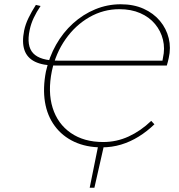

<svg xmlns="http://www.w3.org/2000/svg" viewBox="-20 -684 839 899"><path d="M400 195 441 -8H468L422 195ZM456 6Q384 6 328 -20Q272 -46 236.5 -94Q201 -142 190.5 -206.5Q180 -271 195 -349Q210 -417 242.5 -474.5Q275 -532 322 -574.5Q369 -617 426 -640.5Q483 -664 545 -664Q606 -664 652.5 -643Q699 -622 729 -586Q759 -550 770 -505Q781 -460 770 -412Q768 -403 766 -395Q764 -387 761 -377L736 -387Q739 -392 740.5 -399Q742 -406 743 -413Q753 -457 743 -498Q733 -539 706 -571.5Q679 -604 636.5 -622.5Q594 -641 539 -641Q464 -641 398.5 -603.5Q333 -566 287 -500.5Q241 -435 223 -352Q203 -254 226.5 -179Q250 -104 311.5 -61.5Q373 -19 463 -19Q526 -19 582.5 -45Q639 -71 688 -118L703 -102Q669 -69 629.5 -44.5Q590 -20 547 -7Q504 6 456 6ZM754 -400 761 -377H243Q181 -377 144 -395Q107 -413 94.5 -449.5Q82 -486 93 -541Q99 -570 113.5 -600Q128 -630 148 -661L170 -656Q151 -628 138 -600.5Q125 -573 119 -544Q103 -469 135.5 -434.5Q168 -400 252 -400Z"/></svg>

Font: Ysabeau Infant Thin
Style: Italic
Weight: 250
Italic angle: -12°
Designer: Christian Thalmann (Catharsis Fonts)
Version: Version 2.001;gftools[0.9.30]; featfreeze: ss01,ss02,lnum